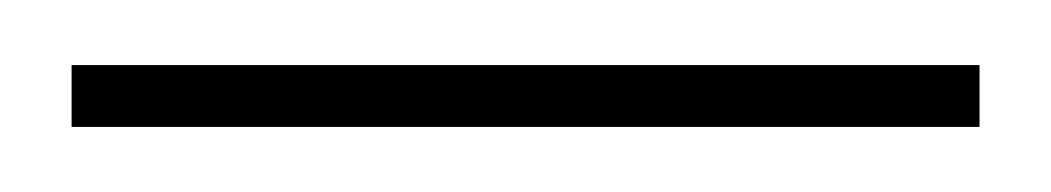

<svg xmlns="http://www.w3.org/2000/svg" viewBox="-20 -609 323 59"><path d="M2 -570V-589H281V-570Z"/></svg>

Font: Elsie Black
Style: Regular
Weight: 900
Designer: Alejandro Inler
Foundry: Alejandro Inler
Version: 1.002